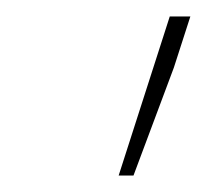

<svg xmlns="http://www.w3.org/2000/svg" viewBox="-20 -714 251 233"><path d="M124 -501 186 -694H211L191 -632L142 -501Z"/></svg>

Font: Source Sans 3
Style: Italic
Weight: 200
Italic angle: -11°
Designer: Paul D. Hunt
Foundry: Adobe
Version: Version 3.046;hotconv 1.0.118;makeotfexe 2.5.65603